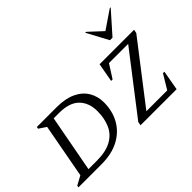

<svg xmlns="http://www.w3.org/2000/svg" viewBox="-137 -1151 1491 1491"><g transform="rotate(-45 608.0 -406.0)"><path d="M10 0 13 -16 87 -56 170 -504 110 -544 113 -560H330Q426 -560 489.5 -530Q553 -500 585 -447Q617 -394 617 -326Q617 -232 575.5 -158Q534 -84 455 -42Q376 0 263 0ZM312 -515H253L165 -45H258Q356 -45 417 -78.5Q478 -112 505.5 -173Q533 -234 533 -315Q533 -406 479.5 -460.5Q426 -515 312 -515ZM692 0 697 -30 1071 -515H860L790 -405H774L802 -560H1181L1175 -530L801 -45H1030L1101 -163H1117L1088 0ZM991 -635 896 -812H906L1016 -710L1166 -812H1176L1019 -635Z"/></g></svg>

Font: Spectral SC
Style: Italic
Weight: 400
Italic angle: -10°
Designer: Jean-Baptiste Levee
Foundry: Production Type
Version: Version 2.001